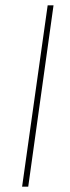

<svg xmlns="http://www.w3.org/2000/svg" viewBox="-20 -701 262 721"><path d="M181 -681 86 0H63L159 -681Z"/></svg>

Font: Fira Sans Extra Condensed Thin
Style: Italic
Weight: 250
Width: 3
Italic angle: -8°
Designer: Carrois Corporate & Edenspiekermann AG
Foundry: Carrois Corporate GbR & Edenspiekermann AG
Version: Version 4.203